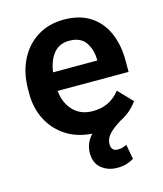

<svg xmlns="http://www.w3.org/2000/svg" viewBox="-110 -620 758 893"><g transform="rotate(-15 269.0 -173.0)"><path d="M424.8 170.9Q412.6 178.2 393.3 185.3Q374 192.4 344.7 192.4Q300.3 192.4 269 167.2Q237.8 142.1 237.8 93.3Q237.8 71.8 245.8 50.3Q253.9 28.8 272.5 8.8Q199.2 3.9 146.5 -31Q93.8 -65.9 65.4 -121.8Q37.1 -177.7 37.1 -246.1V-265.6Q37.1 -347.2 67.9 -408.4Q98.6 -469.7 153.6 -503.9Q208.5 -538.1 280.8 -538.1Q356 -538.1 407 -505.4Q458 -472.7 483.9 -414.3Q509.8 -356 509.8 -279.3V-225.1H168Q173.3 -167 208.7 -129.4Q244.1 -91.8 303.2 -91.8Q385.3 -91.8 434.1 -154.8L499 -87.4Q485.4 -67.4 464.1 -48.3Q442.9 -29.3 413.6 -15.1H414.1Q378.4 6.3 357.7 28.1Q336.9 49.8 336.9 77.6Q336.9 92.3 344.5 101.6Q352.1 110.8 370.6 110.8Q384.8 110.8 394.8 106.9Q404.8 103 411.6 99.6ZM279.8 -436.5Q231.9 -436.5 204.8 -403.3Q177.7 -370.1 169.9 -314H382.8V-323.7Q381.3 -369.6 357.4 -403.1Q333.5 -436.5 279.8 -436.5Z"/></g></svg>

Font: Vazirmatn RD UI SemiBold
Style: Regular
Weight: 600
Designer: Saber Rastikerdar
Foundry: Saber Rastikerdar
Version: Version 33.003